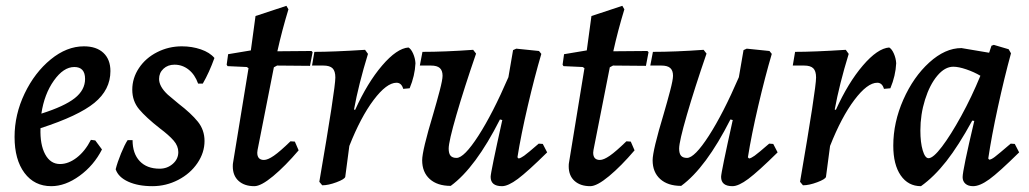

<svg xmlns="http://www.w3.org/2000/svg" viewBox="-20 -627 3533 659"><path d="M119 -187Q117 -131 135 -97.5Q153 -64 186 -64Q215 -64 243.5 -86Q272 -108 292 -147L307 -145L330 -114Q302 -59 253 -23.5Q204 12 156 12Q98 12 64 -33.5Q30 -79 30 -157Q30 -234 64.5 -306Q99 -378 154 -423Q209 -468 268 -468Q311 -468 335 -445.5Q359 -423 359 -383Q359 -319 304 -274Q249 -229 119 -187ZM122 -237Q201 -262 236.5 -290Q272 -318 272 -356Q272 -397 235 -397Q198 -397 165 -350.5Q132 -304 122 -237Z M528 -48Q554 -48 573 -64.5Q592 -81 592 -105Q592 -126 576 -144.5Q560 -163 528 -187Q481 -224 457.5 -252Q434 -280 434 -319Q434 -359 457 -393.5Q480 -428 519.5 -448Q559 -468 604 -468Q639 -468 669.5 -457.5Q700 -447 716 -428Q698 -378 676 -340H660Q649 -371 627.5 -388Q606 -405 579 -405Q556 -405 541 -391Q526 -377 526 -356Q526 -330 556 -302Q572 -288 593 -271Q636 -238 659 -209.5Q682 -181 682 -143Q682 -103 657.5 -67Q633 -31 591.5 -9.5Q550 12 503 12Q454 12 420 -3.5Q386 -19 377 -46Q383 -70 395.5 -100.5Q408 -131 418 -146H435Q435 -100 459.5 -74Q484 -48 528 -48Z M1005 -111Q959 -57 917.5 -22.5Q876 12 853 12Q819 12 799 -6Q779 -24 779 -56Q779 -65 780 -69L833 -393L827 -397L761 -400L758 -405L763 -441L841 -454L857 -572L963 -607L970 -595Q948 -523 932 -451L1049 -452L1053 -448L1044 -401L931 -402L920 -396L864 -112L863 -103Q863 -78 886 -78Q899 -78 920 -92.5Q941 -107 977 -142L992 -141Z M1131 -361Q1131 -383 1121.5 -392.5Q1112 -402 1090 -402H1051L1059 -449Q1123 -449 1233 -456L1243 -442Q1211 -338 1195 -251L1199 -250Q1241 -343 1291.5 -402Q1342 -461 1382 -464Q1391 -459 1398 -443Q1405 -427 1406 -410Q1404 -367 1386 -324L1364 -322Q1358 -343 1341 -343Q1307 -343 1262.5 -284Q1218 -225 1179 -126L1165 -20Q1163 -12 1135 -1.5Q1107 9 1086 9L1076 -3Q1131 -323 1131 -361Z M1858 -104Q1791 -38 1757.5 -13Q1724 12 1703 12Q1664 12 1664 -20Q1664 -35 1704 -215L1696 -217Q1612 -51 1527 11Q1481 11 1455 -12.5Q1429 -36 1429 -77Q1429 -110 1467 -236Q1479 -277 1489 -315Q1499 -353 1499 -367Q1499 -385 1489.5 -393.5Q1480 -402 1459 -402H1421L1430 -449Q1506 -449 1604 -456L1614 -443Q1573 -324 1546.5 -232.5Q1520 -141 1520 -117Q1520 -100 1526.5 -92.5Q1533 -85 1547 -85Q1573 -85 1622 -161Q1671 -237 1725 -362L1741 -455L1752 -460L1830 -452L1838 -442Q1815 -364 1791.5 -263.5Q1768 -163 1756 -87L1760 -83Q1767 -84 1779 -92.5Q1791 -101 1829 -134L1843 -133Z M2158 -111Q2112 -57 2070.5 -22.5Q2029 12 2006 12Q1972 12 1952 -6Q1932 -24 1932 -56Q1932 -65 1933 -69L1986 -393L1980 -397L1914 -400L1911 -405L1916 -441L1994 -454L2010 -572L2116 -607L2123 -595Q2101 -523 2085 -451L2202 -452L2206 -448L2197 -401L2084 -402L2073 -396L2017 -112L2016 -103Q2016 -78 2039 -78Q2052 -78 2073 -92.5Q2094 -107 2130 -142L2145 -141Z M2649 -104Q2582 -38 2548.5 -13Q2515 12 2494 12Q2455 12 2455 -20Q2455 -35 2495 -215L2487 -217Q2403 -51 2318 11Q2272 11 2246 -12.5Q2220 -36 2220 -77Q2220 -110 2258 -236Q2270 -277 2280 -315Q2290 -353 2290 -367Q2290 -385 2280.5 -393.5Q2271 -402 2250 -402H2212L2221 -449Q2297 -449 2395 -456L2405 -443Q2364 -324 2337.5 -232.5Q2311 -141 2311 -117Q2311 -100 2317.5 -92.5Q2324 -85 2338 -85Q2364 -85 2413 -161Q2462 -237 2516 -362L2532 -455L2543 -460L2621 -452L2629 -442Q2606 -364 2582.5 -263.5Q2559 -163 2547 -87L2551 -83Q2558 -84 2570 -92.5Q2582 -101 2620 -134L2634 -133Z M2781 -361Q2781 -383 2771.5 -392.5Q2762 -402 2740 -402H2701L2709 -449Q2773 -449 2883 -456L2893 -442Q2861 -338 2845 -251L2849 -250Q2891 -343 2941.5 -402Q2992 -461 3032 -464Q3041 -459 3048 -443Q3055 -427 3056 -410Q3054 -367 3036 -324L3014 -322Q3008 -343 2991 -343Q2957 -343 2912.5 -284Q2868 -225 2829 -126L2815 -20Q2813 -12 2785 -1.5Q2757 9 2736 9L2726 -3Q2781 -323 2781 -361Z M3449 -134 3463 -133 3478 -104Q3408 -35 3375.5 -11.5Q3343 12 3320 12Q3303 12 3293.5 3.5Q3284 -5 3284 -19Q3284 -43 3324 -212L3317 -213Q3270 -127 3228 -73.5Q3186 -20 3141 12Q3097 12 3071.5 -25Q3046 -62 3046 -127Q3046 -207 3080.5 -285Q3115 -363 3169.5 -412.5Q3224 -462 3280 -462L3375 -446L3383 -470L3391 -473L3442 -458L3450 -444Q3427 -360 3405 -259Q3383 -158 3372 -83L3375 -79Q3382 -79 3394.5 -88.5Q3407 -98 3449 -134ZM3345 -367Q3323 -380 3296.5 -389Q3270 -398 3252 -398Q3223 -398 3197 -367Q3171 -336 3155 -285Q3139 -234 3139 -179Q3139 -138 3147 -111Q3155 -84 3167 -84Q3183 -84 3213 -123.5Q3243 -163 3279 -228.5Q3315 -294 3345 -367Z"/></svg>

Font: Alegreya Medium
Style: Italic
Weight: 500
Italic angle: -7°
Designer: Juan Pablo del Peral
Foundry: Huerta Tipografica
Version: Version 2.008; ttfautohint (v1.8)